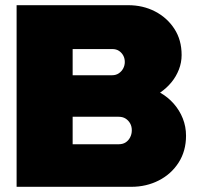

<svg xmlns="http://www.w3.org/2000/svg" viewBox="-20 -720 766 740"><path d="M44 0V-700H474Q531 -700 577.5 -676Q624 -652 652 -609Q680 -566 680 -508Q680 -479 669.5 -452Q659 -425 640.5 -402.5Q622 -380 597 -363Q627 -346 649.5 -320.5Q672 -295 684.5 -263.5Q697 -232 697 -197Q697 -138 668.5 -93.5Q640 -49 592 -24.5Q544 0 486 0ZM260 -164H437Q453 -164 464 -171Q475 -178 481.5 -190.5Q488 -203 488 -218Q488 -233 481.5 -244.5Q475 -256 464 -263Q453 -270 437 -270H260ZM260 -430H412Q427 -430 438 -437.5Q449 -445 455 -456.5Q461 -468 461 -481Q461 -495 455 -506Q449 -517 438.5 -524Q428 -531 412 -531H260Z"/></svg>

Font: MuseoModerno Thin Black
Style: Regular
Weight: 900
Version: Version 1.002